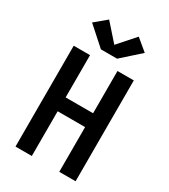

<svg xmlns="http://www.w3.org/2000/svg" viewBox="-235 -1101 1069 1212"><g transform="rotate(30 300.0 -495.0)"><path d="M81 0V-735H200V-427H400V-735H519V0H400V-326H200V0ZM359 -801H241L108 -920L192 -990L300 -868L408 -990L492 -920Z"/></g></svg>

Font: Iosevka Curly Extended
Style: Bold
Weight: 700
Width: 7
Monospace: yes
Designer: Belleve Invis
Foundry: Belleve Invis
Version: Version 11.1.0; ttfautohint (v1.8.3)